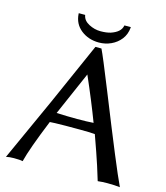

<svg xmlns="http://www.w3.org/2000/svg" viewBox="-134 -1028 990 1142"><g transform="rotate(15 361.5 -457.0)"><path d="M10.7 11.7 186.5 -376 355.5 -757.8H392.6Q412.1 -718.8 491.2 -521.5Q665 -86.9 709 3.9L711.9 10.7Q679.7 6.8 635.7 6.8Q601.6 6.8 579.1 9.8H575.2L547.9 -78.1Q526.4 -144.5 486.3 -255.9Q453.1 -258.8 393.6 -258.8H305.7Q224.6 -257.8 209 -255.9Q133.8 -71.3 113.3 10.7Q97.7 6.8 58.6 6.8Q30.3 6.8 10.7 11.7ZM208 -921.9V-925.8H247.1L248 -922.9Q253.9 -891.6 288.6 -873.5Q323.2 -855.5 359.9 -855.5Q396.5 -855.5 421.9 -863.3Q480.5 -882.8 488.3 -922.9L489.3 -925.8H528.3V-921.9Q524.4 -879.9 501 -850.1Q477.5 -820.3 442.4 -804.2Q407.2 -788.1 368.2 -788.1Q303.7 -788.1 257.8 -824.2Q211.9 -860.4 208 -921.9ZM234.4 -318.4Q300.8 -315.4 361.3 -315.4Q421.9 -315.4 461.9 -318.4Q415 -442.4 351.6 -586.9Z"/></g></svg>

Font: GenEi LateMin P v2
Style: Medium
Weight: 500
Designer: o_tamon (Modified)
Foundry: o_tamon / Adobe Systems Incorporated / FONT 910 / Philipp H. Poll
Version: Version 2.1;Original Version 1.004